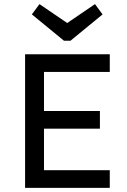

<svg xmlns="http://www.w3.org/2000/svg" viewBox="-20 -914 620 934"><path d="M102 0V-650H514V-564H194V-374H466V-288H194V-86H514V0ZM291 -716 135 -844 172 -894 307 -802 442 -894 479 -844 323 -716Z"/></svg>

Font: Sometype Mono Medium
Style: Regular
Weight: 500
Monospace: yes
Designer: Ryoichi Tsunekawa
Foundry: Dharma Type
Version: Version 1.000; ttfautohint (v1.8.3)